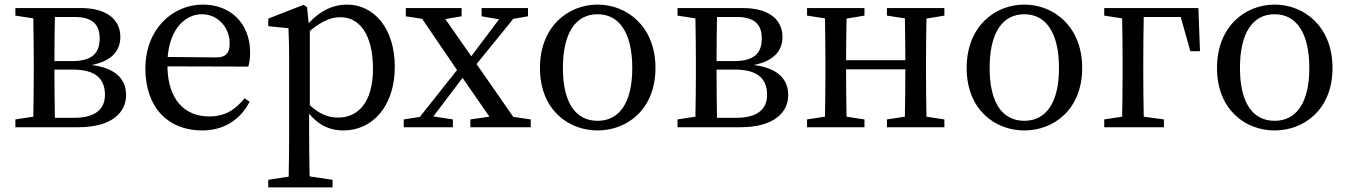

<svg xmlns="http://www.w3.org/2000/svg" viewBox="-20 -554 5871 836"><path d="M219 -41C218 -97 217 -176 217 -230V-251H297C395 -251 437 -212 437 -141C437 -77 393 -41 302 -41ZM306 -480C379 -480 414 -450 414 -387C414 -320 378 -288 293 -288H217C217 -352 218 -427 219 -480ZM47 -519V-486L125 -474C126 -418 127 -342 127 -289V-230C127 -177 126 -101 125 -46L47 -34V0H320C472 0 529 -68 529 -140C529 -206 488 -257 379 -271C472 -289 504 -338 504 -393C504 -469 445 -519 331 -519Z M710 -306C721 -436 792 -492 859 -492C930 -492 980 -433 980 -365C980 -329 969 -304 921 -304ZM1061 -264C1066 -279 1069 -300 1069 -325C1069 -454 982 -534 864 -534C729 -534 613 -425 613 -256C613 -85 713 14 860 14C957 14 1027 -34 1067 -111L1045 -126C1006 -79 963 -47 891 -47C784 -47 711 -120 709 -265Z M1329 -419C1388 -469 1429 -479 1463 -479C1546 -479 1604 -402 1604 -255C1604 -104 1536 -42 1452 -42C1410 -42 1371 -57 1329 -96ZM1317 -523 1302 -533 1148 -473V-440L1236 -431C1238 -387 1239 -348 1239 -287V31C1239 90 1238 153 1237 215L1148 229V262H1428V229L1328 214C1327 152 1326 88 1326 28V-59C1373 -2 1425 14 1475 14C1603 14 1699 -93 1699 -263C1699 -431 1608 -534 1491 -534C1433 -534 1376 -510 1324 -453Z M2215 -45 2055 -275 2215 -472 2279 -483V-519H2077V-483L2153 -470L2032 -309L1919 -471L1990 -483V-519H1747V-483L1818 -472L1970 -249L1808 -45L1738 -34V0H1952V-34L1867 -47L1994 -215L2111 -46L2028 -34V0H2291V-34Z M2582 14C2710 14 2834 -77 2834 -258C2834 -440 2709 -534 2582 -534C2454 -534 2331 -439 2331 -258C2331 -78 2453 14 2582 14ZM2582 -28C2486 -28 2431 -107 2431 -258C2431 -410 2486 -492 2582 -492C2677 -492 2733 -410 2733 -258C2733 -107 2677 -28 2582 -28Z M3102 -41C3101 -97 3100 -176 3100 -230V-251H3180C3278 -251 3320 -212 3320 -141C3320 -77 3276 -41 3185 -41ZM3189 -480C3262 -480 3297 -450 3297 -387C3297 -320 3261 -288 3176 -288H3100C3100 -352 3101 -427 3102 -480ZM2930 -519V-486L3008 -474C3009 -418 3010 -342 3010 -289V-230C3010 -177 3009 -101 3008 -46L2930 -34V0H3203C3355 0 3412 -68 3412 -140C3412 -206 3371 -257 3262 -271C3355 -289 3387 -338 3387 -393C3387 -469 3328 -519 3214 -519Z M4092 -486V-519H3842V-486L3920 -474C3921 -420 3922 -346 3922 -292H3664C3664 -346 3665 -419 3666 -473L3744 -486V-519H3494V-486L3572 -474C3573 -418 3574 -342 3574 -289V-230C3574 -177 3573 -101 3572 -46L3494 -34V0H3744V-34L3666 -46C3665 -101 3664 -179 3664 -252H3922C3922 -179 3921 -100 3920 -46L3842 -34V0H4092V-34L4014 -46C4013 -102 4012 -177 4012 -230V-289C4012 -342 4013 -418 4014 -473Z M4440 14C4568 14 4692 -77 4692 -258C4692 -440 4567 -534 4440 -534C4312 -534 4189 -439 4189 -258C4189 -78 4311 14 4440 14ZM4440 -28C4344 -28 4289 -107 4289 -258C4289 -410 4344 -492 4440 -492C4535 -492 4591 -410 4591 -258C4591 -107 4535 -28 4440 -28Z M5121 -480 5163 -331H5205L5198 -519H4788V-486L4866 -474C4867 -418 4868 -342 4868 -287V-230C4868 -177 4867 -101 4866 -46L4788 -34V0H5048V-34L4960 -46C4959 -101 4958 -177 4958 -230V-287C4958 -344 4959 -424 4960 -480Z M5530 14C5658 14 5782 -77 5782 -258C5782 -440 5657 -534 5530 -534C5402 -534 5279 -439 5279 -258C5279 -78 5401 14 5530 14ZM5530 -28C5434 -28 5379 -107 5379 -258C5379 -410 5434 -492 5530 -492C5625 -492 5681 -410 5681 -258C5681 -107 5625 -28 5530 -28Z"/></svg>

Font: Noto Serif CJK JP Medium
Style: Regular
Weight: 500
Designer: Ryoko NISHIZUKA 西塚涼子 (kana & ideographs); Frank Grießhammer (Latin, Greek & Cyrillic); Wenlong ZHANG 张文龙 (bopomofo); San
Foundry: Adobe Systems Incorporated
Version: Version 1.000;PS 1;hotconv 16.6.53;makeotf.lib2.5.65590